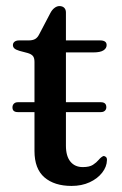

<svg xmlns="http://www.w3.org/2000/svg" viewBox="-20 -603 402 632"><path d="M21 -249.5Q21 -257 25.8 -261.8Q30.5 -266.5 38.5 -266.5H312Q330 -266.5 330 -250Q330 -243 325.2 -238.5Q320.5 -234 312 -234H38.5Q21 -234 21 -249.5ZM71 -428.5 44.5 -435.5Q32.5 -439 27.5 -443.5Q22.5 -448 22.5 -454.5Q22.5 -461.5 28 -465.8Q33.5 -470 43 -470H74.5Q87.5 -470 95.5 -474.5Q103.5 -479 109 -490L146 -560.5Q151.5 -571 159.5 -577Q167.5 -583 175.5 -583Q185.5 -583 191.2 -577.5Q197 -572 197 -562V-123.5Q197 -89 211.8 -71Q226.5 -53 252.5 -53Q274.5 -53 286 -60.5Q297.5 -68 305 -77Q312.5 -86 320.5 -89.5Q325.5 -89.5 329 -86Q332.5 -82.5 332 -75.5Q331.5 -54 316.2 -34.5Q301 -15 275 -3Q249 9 215.5 9Q159 9 126.2 -19.2Q93.5 -47.5 93.5 -106V-399.5Q93.5 -412.5 88.2 -418.8Q83 -425 71 -428.5ZM151.5 -430.5 152 -470H309.5Q320 -470 325.5 -466.2Q331 -462.5 331 -454.5Q331 -444 320.5 -437.2Q310 -430.5 287.5 -430.5Z"/></svg>

Font: Fraunces 11pt
Style: Regular
Weight: 400
Version: Version 1.000;[b76b70a41]